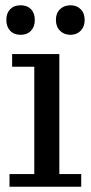

<svg xmlns="http://www.w3.org/2000/svg" viewBox="-20 -708 345 728"><path d="M16 0V-48H110V-455H26V-503H205V-48H288V0ZM247 -576Q223 -576 207.5 -591.5Q192 -607 192 -633Q192 -658 207.5 -673Q223 -688 247 -688Q271 -688 286 -673Q301 -658 301 -632Q301 -607 286 -591.5Q271 -576 247 -576ZM58 -576Q33 -576 18.5 -591.5Q4 -607 4 -633Q4 -658 18.5 -673Q33 -688 58 -688Q83 -688 97.5 -673Q112 -658 112 -632Q112 -607 97.5 -591.5Q83 -576 58 -576Z"/></svg>

Font: Montagu Slab
Style: Regular
Weight: 400
Version: Version 1.000